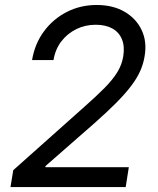

<svg xmlns="http://www.w3.org/2000/svg" viewBox="-20 -758 639 778"><path d="M22.5 0 33.7 -68.4 321.3 -324.7Q371.1 -368.7 404.1 -402.1Q437 -435.5 455.6 -465.8Q474.1 -496.1 479.5 -530.3Q485.8 -570.3 474.1 -598.9Q462.4 -627.4 435.1 -642.6Q407.7 -657.7 367.7 -657.7Q325.2 -657.7 289.1 -639.9Q252.9 -622.1 228.5 -590.3Q204.1 -558.6 196.8 -514.6H109.9Q121.1 -581.1 158.2 -631.1Q195.3 -681.2 250.5 -709.5Q305.7 -737.8 371.6 -737.8Q438 -737.8 485.1 -710.2Q532.2 -682.6 554.2 -635.7Q576.2 -588.9 565.9 -529.8Q561 -499 547.9 -469.7Q534.7 -440.4 511 -409.2Q487.3 -377.9 450.4 -340.8Q413.6 -303.7 360.4 -256.8L164.6 -85.4L163.6 -80.6H502L489.3 0Z"/></svg>

Font: Inter 18pt
Style: Italic
Weight: 400
Italic angle: -9.3988°
Designer: Rasmus Andersson
Foundry: rsms
Version: Version 4.001;git-66647c0bb